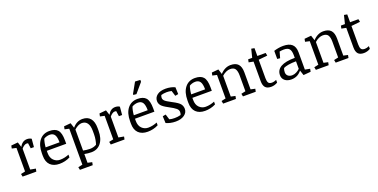

<svg xmlns="http://www.w3.org/2000/svg" viewBox="-20 -1839 6060 3076"><g transform="rotate(-20 3010.0 -301.0)"><path d="M126.5 -465.3 51.8 -481.9 61.5 -529.8 176.3 -540.5 204.6 -453.6Q228 -497.6 259.5 -519Q291 -540.5 333 -540.5Q353 -540.5 372.3 -535.2Q391.6 -529.8 405.8 -520L393.6 -381.8H338.9L326.2 -472.2Q316.9 -476.1 304.2 -476.1Q279.3 -476.1 254.4 -458.3Q229.5 -440.4 214.4 -418.9V-64.5L305.2 -47.9L295.4 0H61.5L51.8 -47.9L126.5 -64.5Z M566.9 -255.4V-218.3Q566.9 -136.2 612.1 -92Q657.2 -47.9 719.7 -47.9Q760.3 -47.9 799.3 -56.6Q838.4 -65.4 872.1 -79.6V-32.7Q829.6 -10.3 783 0.2Q736.3 10.7 690.4 10.7Q589.8 10.7 534.4 -43.9Q479 -98.6 479 -202.1V-242.7Q479 -382.8 541.3 -461.7Q603.5 -540.5 710.9 -540.5Q810.1 -540.5 854 -490Q897.9 -439.5 897.9 -314V-255.4ZM596.2 -452.6Q585.4 -425.3 577.9 -386.2Q570.3 -347.2 568.4 -314H805.2Q805.2 -402.8 779.5 -442.4Q753.9 -481.9 697.3 -481.9Q668.5 -481.9 640.6 -473.1Q612.8 -464.4 596.2 -452.6Z M1026.4 -465.3 951.7 -481.9 961.4 -529.8 1076.2 -540.5 1104.5 -453.6Q1141.1 -497.6 1183.6 -519Q1226.1 -540.5 1274.4 -540.5Q1363.8 -540.5 1410.2 -484.6Q1456.5 -428.7 1456.5 -320.3V-274.4Q1456.5 -142.1 1396.5 -65.7Q1336.4 10.7 1232.9 10.7Q1203.1 10.7 1174.1 7.6Q1145 4.4 1114.3 -1.5V147.5L1189 164.1L1179.2 212.4H961.4L951.7 164.1L1026.4 147.5ZM1368.7 -303.7Q1368.7 -391.6 1336.7 -436.8Q1304.7 -481.9 1243.2 -481.9Q1212.4 -481.9 1178.2 -464.6Q1144 -447.3 1114.3 -418.9V-61Q1133.8 -56.6 1167.2 -52.2Q1200.7 -47.9 1228 -47.9Q1257.8 -47.9 1286.6 -54.9Q1315.4 -62 1340.8 -77.1Q1351.1 -104 1359.9 -150.9Q1368.7 -197.8 1368.7 -245.6Z M1629.9 -465.3 1555.2 -481.9 1564.9 -529.8 1679.7 -540.5 1708 -453.6Q1731.4 -497.6 1762.9 -519Q1794.4 -540.5 1836.4 -540.5Q1856.4 -540.5 1875.7 -535.2Q1895 -529.8 1909.2 -520L1897 -381.8H1842.3L1829.6 -472.2Q1820.3 -476.1 1807.6 -476.1Q1782.7 -476.1 1757.8 -458.3Q1732.9 -440.4 1717.8 -418.9V-64.5L1808.6 -47.9L1798.8 0H1564.9L1555.2 -47.9L1629.9 -64.5Z M2070.3 -255.4V-218.3Q2070.3 -136.2 2115.5 -92Q2160.6 -47.9 2223.1 -47.9Q2263.7 -47.9 2302.7 -56.6Q2341.8 -65.4 2375.5 -79.6V-32.7Q2333 -10.3 2286.4 0.2Q2239.7 10.7 2193.8 10.7Q2093.3 10.7 2037.8 -43.9Q1982.4 -98.6 1982.4 -202.1V-242.7Q1982.4 -382.8 2044.7 -461.7Q2106.9 -540.5 2214.4 -540.5Q2313.5 -540.5 2357.4 -490Q2401.4 -439.5 2401.4 -314V-255.4ZM2099.6 -452.6Q2088.9 -425.3 2081.3 -386.2Q2073.7 -347.2 2071.8 -314H2308.6Q2308.6 -402.8 2283 -442.4Q2257.3 -481.9 2200.7 -481.9Q2171.9 -481.9 2144 -473.1Q2116.2 -464.4 2099.6 -452.6ZM2175.8 -638.2 2274.9 -815.4 2363.8 -810.5V-778.3L2227.1 -617.7L2175.8 -622.6Z M2719.2 -303.2Q2820.8 -251.5 2847.9 -214.6Q2875 -177.7 2875 -132.3Q2875 -68.8 2819.1 -29.1Q2763.2 10.7 2670.9 10.7Q2621.1 10.7 2577.6 0.5Q2534.2 -9.8 2506.8 -23.4L2502 -140.6L2555.2 -150.4L2583.5 -59.1Q2602.5 -53.2 2625.5 -50.5Q2648.4 -47.9 2671.9 -47.9Q2698.2 -47.9 2724.4 -51Q2750.5 -54.2 2777.3 -61.5Q2782.2 -71.8 2784.7 -84.7Q2787.1 -97.7 2787.1 -109.9Q2787.1 -144.5 2755.9 -172.1Q2724.6 -199.7 2634.8 -247.1Q2553.7 -289.6 2525.9 -323.2Q2498 -356.9 2498 -400.4Q2498 -461.4 2549.3 -501Q2600.6 -540.5 2694.8 -540.5Q2738.8 -540.5 2780.3 -531.5Q2821.8 -522.5 2851.6 -507.3L2856 -389.6L2802.7 -379.9L2773.9 -472.2Q2754.4 -477.5 2732.4 -479.7Q2710.4 -481.9 2691.9 -481.9Q2666 -481.9 2641.6 -478.3Q2617.2 -474.6 2596.7 -468.3Q2592.3 -460.4 2589.1 -448Q2585.9 -435.5 2585.9 -422.4Q2585.9 -396 2608.2 -372.8Q2630.4 -349.6 2719.2 -303.2Z M3048.8 -255.4V-218.3Q3048.8 -136.2 3094 -92Q3139.2 -47.9 3201.7 -47.9Q3242.2 -47.9 3281.2 -56.6Q3320.3 -65.4 3354 -79.6V-32.7Q3311.5 -10.3 3264.9 0.2Q3218.3 10.7 3172.4 10.7Q3071.8 10.7 3016.4 -43.9Q2960.9 -98.6 2960.9 -202.1V-242.7Q2960.9 -382.8 3023.2 -461.7Q3085.4 -540.5 3192.9 -540.5Q3292 -540.5 3335.9 -490Q3379.9 -439.5 3379.9 -314V-255.4ZM3078.1 -452.6Q3067.4 -425.3 3059.8 -386.2Q3052.2 -347.2 3050.3 -314H3287.1Q3287.1 -402.8 3261.5 -442.4Q3235.8 -481.9 3179.2 -481.9Q3150.4 -481.9 3122.6 -473.1Q3094.7 -464.4 3078.1 -452.6Z M3470.7 -47.9 3545.4 -64.5V-465.3L3470.7 -481.9L3480.5 -529.8L3595.2 -540.5L3623.5 -453.6Q3659.7 -494.6 3705.1 -517.6Q3750.5 -540.5 3800.8 -540.5Q3888.2 -540.5 3929.7 -494.9Q3971.2 -449.2 3971.2 -354.5V-64.5L4045.9 -47.9L4036.1 0H3818.4L3808.6 -47.9L3883.3 -64.5V-333Q3883.3 -407.7 3859.1 -444.8Q3835 -481.9 3772 -481.9Q3739.3 -481.9 3703.4 -465.8Q3667.5 -449.7 3633.3 -418.9V-64.5L3708 -47.9L3698.2 0H3480.5Z M4397.9 -529.8 4407.7 -481.4 4256.3 -465.8V-150.9Q4256.3 -99.1 4271.7 -73.5Q4287.1 -47.9 4334 -47.9Q4349.6 -47.9 4368.7 -52.7Q4387.7 -57.6 4408.2 -66.9V-21Q4385.7 -6.3 4356.7 2.2Q4327.6 10.7 4298.3 10.7Q4230 10.7 4199.2 -24.4Q4168.5 -59.6 4168.5 -131.8V-465.8L4089.8 -481.4L4099.6 -529.8H4168.5L4204.1 -672.9L4256.3 -663.1V-529.8Z M4897 -64.5 4981.4 -47.9 4971.7 0 4847.2 10.7 4818.8 -75.7Q4780.8 -29.3 4737.3 -9.3Q4693.8 10.7 4643.1 10.7Q4574.7 10.7 4533 -23.4Q4491.2 -57.6 4491.2 -115.7Q4491.2 -205.1 4570.3 -250.7Q4649.4 -296.4 4809.1 -296.4V-342.8Q4809.1 -416 4782.5 -449Q4755.9 -481.9 4689.5 -481.9Q4673.8 -481.9 4653.6 -480Q4633.3 -478 4616.2 -474.6L4586.9 -371.1L4539.1 -376V-514.2Q4568.4 -524.4 4611.6 -532.5Q4654.8 -540.5 4698.7 -540.5Q4798.8 -540.5 4847.9 -496.3Q4897 -452.1 4897 -358.9ZM4809.1 -237.8Q4735.8 -237.8 4679.2 -228.3Q4622.6 -218.8 4592.8 -202.6Q4586.9 -189 4583 -171.4Q4579.1 -153.8 4579.1 -134.3Q4579.1 -93.8 4606 -70.8Q4632.8 -47.9 4676.3 -47.9Q4712.9 -47.9 4748.5 -66.2Q4784.2 -84.5 4809.1 -109.9Z M5051.8 -47.9 5126.5 -64.5V-465.3L5051.8 -481.9L5061.5 -529.8L5176.3 -540.5L5204.6 -453.6Q5240.7 -494.6 5286.1 -517.6Q5331.5 -540.5 5381.8 -540.5Q5469.2 -540.5 5510.7 -494.9Q5552.2 -449.2 5552.2 -354.5V-64.5L5627 -47.9L5617.2 0H5399.4L5389.6 -47.9L5464.4 -64.5V-333Q5464.4 -407.7 5440.2 -444.8Q5416 -481.9 5353 -481.9Q5320.3 -481.9 5284.4 -465.8Q5248.5 -449.7 5214.4 -418.9V-64.5L5289.1 -47.9L5279.3 0H5061.5Z M5979 -529.8 5988.8 -481.4 5837.4 -465.8V-150.9Q5837.4 -99.1 5852.8 -73.5Q5868.2 -47.9 5915 -47.9Q5930.7 -47.9 5949.7 -52.7Q5968.8 -57.6 5989.3 -66.9V-21Q5966.8 -6.3 5937.7 2.2Q5908.7 10.7 5879.4 10.7Q5811 10.7 5780.3 -24.4Q5749.5 -59.6 5749.5 -131.8V-465.8L5670.9 -481.4L5680.7 -529.8H5749.5L5785.2 -672.9L5837.4 -663.1V-529.8Z"/></g></svg>

Font: Noticia Text
Style: Regular
Weight: 400
Designer: JM Sole
Foundry: JM Sole
Version: Version 1.003